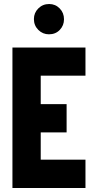

<svg xmlns="http://www.w3.org/2000/svg" viewBox="-20 -937 484 957"><path d="M224 -766Q193 -766 171 -788Q149 -810 149 -842Q149 -873 171 -895Q193 -917 225 -917Q256 -917 277.5 -895Q299 -873 299 -841Q299 -810 278 -788Q257 -766 224 -766ZM42 0V-700H406V-560H183V-418H312V-277H183V-141H406V0Z"/></svg>

Font: Stick No Bills ExtraBold
Style: Regular
Weight: 800
Version: Version 2.000